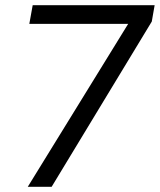

<svg xmlns="http://www.w3.org/2000/svg" viewBox="-20 -720 616 740"><path d="M87 0 474 -628H93L106 -700H576L565 -637L179 0Z"/></svg>

Font: DM Sans 20pt
Style: Italic
Weight: 400
Italic angle: -10°
Version: Version 4.004;gftools[0.9.30]